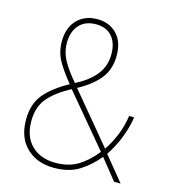

<svg xmlns="http://www.w3.org/2000/svg" viewBox="-110 -813 805 911"><g transform="rotate(15 293.0 -357.5)"><path d="M257 -725Q315 -725 352 -687.5Q389 -650 389 -581Q389 -512 351 -466Q313 -420 247 -385L450 -141Q474 -175 493.5 -222Q513 -269 520 -320H545Q536 -264 515 -212.5Q494 -161 466 -120L564 0H532L451 -101Q413 -54 363 -22Q313 10 238 10Q155 10 103.5 -39.5Q52 -89 52 -177Q52 -254 91.5 -302Q131 -350 209 -393Q166 -445 143 -486.5Q120 -528 120 -580Q120 -647 157.5 -686Q195 -725 257 -725ZM257 -700Q204 -700 174.5 -667.5Q145 -635 145 -580Q145 -532 168.5 -491Q192 -450 231 -405Q295 -437 329 -480Q363 -523 363 -581Q363 -637 335 -668.5Q307 -700 257 -700ZM224 -373Q150 -333 114 -289.5Q78 -246 78 -177Q78 -100 122 -57.5Q166 -15 238 -15Q306 -15 351.5 -44Q397 -73 435 -121Z"/></g></svg>

Font: Noto Sans Myanmar UI SemiCondensed Thin
Style: Regular
Weight: 100
Width: 4
Designer: Monotype Design Team
Foundry: Monotype Imaging Inc.
Version: Version 2.103; ttfautohint (v1.8.4.7-5d5b)